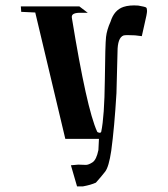

<svg xmlns="http://www.w3.org/2000/svg" viewBox="-20 -535 614 702"><path d="M300.8 -488.3Q296.9 -487.8 277.8 -488.3Q258.8 -488.8 250 -484.6Q241.2 -480.5 242.7 -470.2Q296.9 -137.2 335 -54.2Q336.4 -50.8 342.5 -49.8Q348.6 -48.8 350.1 -53.2Q361.8 -108.9 363.3 -241.2Q364.7 -373.5 367.7 -399.7Q370.6 -425.8 384.3 -456.1Q397.5 -498.5 431.6 -509.8Q453.6 -517.1 485.8 -514.6Q510.7 -510.3 514.2 -507.6Q517.6 -504.9 517.6 -494.9Q517.6 -484.9 508.5 -447.3Q499.5 -409.7 498.5 -402.8L473.6 -405.8Q439.5 -407.7 431.6 -405.3Q409.7 -397 409.7 -345.2L405.8 -194.3Q398.4 -69.8 386.7 16.6Q377.9 75.2 364.5 92.5Q351.1 109.9 330.6 132.8Q312.5 141.1 283.2 146.5Q262.2 146.5 261.7 146.5L239.3 69.3L266.1 66.9Q284.2 67.9 293.9 67.9Q303.7 67.9 318.1 58.6Q332.5 49.3 339.8 13.7L341.8 -27.3H218.8L108.9 -489.3L57.6 -491.7L56.2 -511.7H270Z"/></svg>

Font: Panteley
Style: Regular
Weight: 500
Designer: Kalashnikov Yuriy
Foundry: Øêîëà ïàâà èìåíè ñâÿòîãî àâíîàïîñòîëüíîãî Âëàäèìèà
Version: Version 1.80 April 12, 2018